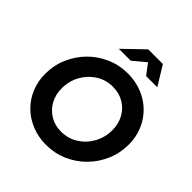

<svg xmlns="http://www.w3.org/2000/svg" viewBox="-241 -1094 1278 1278"><g transform="rotate(45 398.5 -454.5)"><path d="M392 11Q320 11 258 -14Q196 -39 150.5 -83.5Q105 -128 79.5 -188.5Q54 -249 54 -320Q54 -400 84.5 -471Q115 -542 168.5 -596Q222 -650 292.5 -680.5Q363 -711 443 -711Q515 -711 577 -686Q639 -661 684.5 -616.5Q730 -572 755.5 -511.5Q781 -451 781 -380Q781 -300 750.5 -229Q720 -158 666.5 -104Q613 -50 542.5 -19.5Q472 11 392 11ZM401 -122Q466 -122 519.5 -155.5Q573 -189 604.5 -246Q636 -303 636 -371Q636 -430 610 -477Q584 -524 538.5 -551Q493 -578 434 -578Q369 -578 316 -544.5Q263 -511 231.5 -454.5Q200 -398 200 -329Q200 -270 226 -223Q252 -176 297.5 -149Q343 -122 401 -122ZM283 -784 424 -920H562L645 -784H540L484 -858L395 -784Z"/></g></svg>

Font: Red Hat Display
Style: Bold Italic
Weight: 700
Italic angle: -12°
Designer: Pentagram, MCKL
Foundry: Pentagram, MCKL
Version: Version 1.023; ttfautohint (v1.8.3)